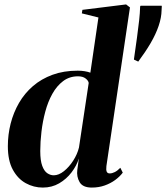

<svg xmlns="http://www.w3.org/2000/svg" viewBox="-20 -837 752 868"><path d="M461 -86Q459 -68.5 462.5 -60.8Q466 -53 476 -53Q487 -53 499.2 -59.2Q511.5 -65.5 524 -78.5L535 -56.5Q522 -39 501 -23.5Q480 -8 453.2 1.5Q426.5 11 395 11Q354 11 339.8 -13.8Q325.5 -38.5 329.5 -69L336.5 -120.5Q326.5 -88 303.5 -57.8Q280.5 -27.5 247.5 -8.2Q214.5 11 173.5 11Q132.5 11 96.5 -8.8Q60.5 -28.5 38 -69.8Q15.5 -111 15.5 -176Q15.5 -228.5 28.2 -278.5Q41 -328.5 66 -371.8Q91 -415 129 -447.8Q167 -480.5 217.5 -499Q268 -517.5 331.5 -517.5Q348 -517.5 363 -515Q378 -512.5 388.5 -508.5L425 -758L350 -776.5L352.5 -792.5L550 -817L567.5 -803.5ZM381 -462Q379.5 -472.5 367 -482.2Q354.5 -492 332.5 -492Q294 -492 265.2 -470.2Q236.5 -448.5 216.5 -412.5Q196.5 -376.5 184.8 -332.5Q173 -288.5 167.5 -242.2Q162 -196 162 -154.5Q162 -111 171 -87Q180 -63 194 -53.8Q208 -44.5 223 -44.5Q245.5 -44.5 269 -63.2Q292.5 -82 311 -110.8Q329.5 -139.5 337 -170ZM605 -558.5 586.5 -567 585.5 -569Q593.5 -622 599.2 -666.2Q605 -710.5 609 -744.5Q611 -760 612 -776.8Q613 -793.5 613.5 -807.5L615.5 -811H711Q712 -804.5 711.2 -803.5Q710.5 -802.5 710.5 -791Q710 -757.5 697.2 -720Q684.5 -682.5 661 -642.2Q637.5 -602 605 -558.5Z"/></svg>

Font: Merriweather 144pt
Style: Bold Italic
Weight: 700
Italic angle: -7.8°
Version: Version 2.101